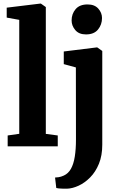

<svg xmlns="http://www.w3.org/2000/svg" viewBox="-20 -840 692 1102"><path d="M90.5 -72V-726L18.5 -739V-796L212 -819.5H214.5L243 -799.5V-71.5L311.5 -62.5V0H24V-62.5ZM364.5 243Q352.5 243 340 242.8Q327.5 242.5 317.5 241.5Q307.5 240.5 303 239L296 179Q302.5 179 316.5 177Q330.5 175 346.5 167.5Q372 156 387.2 128.8Q402.5 101.5 409.2 59.2Q416 17 416 -39.5L415.5 -453L346 -472V-544.5L536 -568H538L567 -547.5V-9.5Q567 53 547.8 100Q528.5 147 497.5 178.2Q466.5 209.5 431.2 225.8Q396 242 364.5 243ZM473 -642.5Q433 -642.5 412 -667.5Q391 -692.5 391 -722.5Q391 -760.5 414 -787.5Q437 -814.5 482 -814.5H483Q523 -814.5 544.2 -790.5Q565.5 -766.5 565.5 -736.5Q565.5 -698.5 542.5 -670.5Q519.5 -642.5 474 -642.5Z"/></svg>

Font: Merriweather 20pt ExtraBold
Style: Regular
Weight: 800
Version: Version 2.100